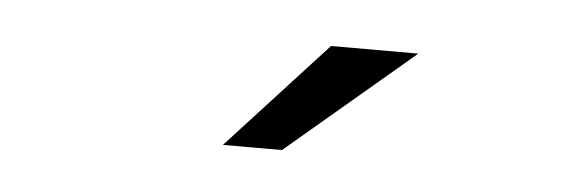

<svg xmlns="http://www.w3.org/2000/svg" viewBox="-26 -774 652 217"><g transform="rotate(5 300.0 -665.0)"><path d="M231 -604 343 -726H442L298 -604Z"/></g></svg>

Font: Red Hat Mono
Style: Regular
Weight: 400
Designer: Pentagram, MCKL
Foundry: Pentagram, MCKL
Version: Version 1.023